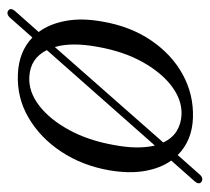

<svg xmlns="http://www.w3.org/2000/svg" viewBox="-44 -474 552 504"><g transform="rotate(-90 232.0 -222.0)"><path d="M7 31Q-2 24.5 8.5 12.5L62.5 -48.5Q42.5 -76.5 35.2 -117.8Q28 -159 37 -211.5Q49.5 -282.5 86 -337.5Q122.5 -392.5 175.2 -423.2Q228 -454 290 -451Q348.5 -448.5 385.5 -413L436 -470Q446.5 -482.5 456 -476.5Q465 -470 454.5 -458L400 -396.5Q421.5 -367.5 429.2 -325.2Q437 -283 427.5 -230Q415 -156 378 -101.5Q341 -47 288.2 -18.2Q235.5 10.5 175 8.5Q115 6.5 77 -31.5L26.5 25.5Q17 37 7 31ZM103.5 -199.5Q97 -165.5 97 -138.8Q97 -112 102 -91.5L352.5 -375Q331 -418.5 282.5 -421Q244 -423.5 207.2 -395.5Q170.5 -367.5 142.8 -316.5Q115 -265.5 103.5 -199.5ZM183.5 -21.5Q221 -20 257 -46.8Q293 -73.5 321 -123.5Q349 -173.5 361 -241.5Q367.5 -276.5 367.2 -304.8Q367 -333 360.5 -354L110 -69.5Q121 -46 140 -34.2Q159 -22.5 183.5 -21.5Z"/></g></svg>

Font: Fraunces 72pt Soft Light
Style: Italic
Weight: 300
Italic angle: -16°
Version: Version 1.000;[b76b70a41]